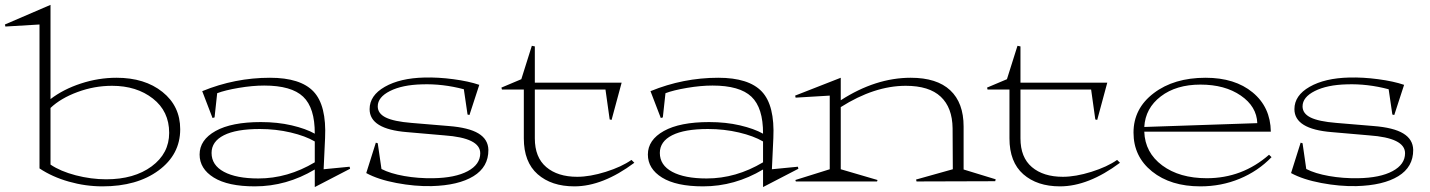

<svg xmlns="http://www.w3.org/2000/svg" viewBox="-83 -740 5830 783"><path d="M123 -68.8Q163.1 -41.5 225.8 -25.1Q288.6 -8.8 350.1 -8.8Q463.9 -8.8 535.4 -61.5Q606.9 -114.3 606.9 -198.2Q606.9 -286.1 540.5 -338.1Q474.1 -390.1 374 -390.1Q301.8 -390.1 233.2 -364.7Q164.6 -339.4 123 -299.8ZM-63 -640.1 123 -720.2V-335.9Q175.3 -376 246.8 -399.4Q318.4 -422.9 392.1 -422.9Q507.3 -422.9 579.6 -365Q651.9 -307.1 651.9 -212.9Q651.9 -109.9 563.7 -44.9Q475.6 20 335 20Q265.6 20 197.8 0.7Q129.9 -18.6 78.1 -53.2V-640.1L-61 -631.8Z M731 -109.9Q731 -169.4 796.1 -205.8Q861.3 -242.2 981 -242.2Q1048.8 -242.2 1106.4 -228.8Q1164.1 -215.3 1200.7 -194.8Q1201.2 -300.3 1153.3 -345.7Q1105.5 -391.1 994.6 -391.1Q946.8 -391.1 890.6 -381.6Q834.5 -372.1 802.7 -359.9L792 -261.2L783.7 -258.8L741.7 -368.2Q875 -422.9 1018.1 -422.9Q1142.6 -422.9 1195.8 -366.5Q1249 -310.1 1242.7 -176.8L1236.8 -49.8L1342.8 -60.1L1344.7 -51.8L1200.7 22.9V-48.8Q1085.4 20 956.1 20Q846.7 20 788.8 -15.9Q731 -51.8 731 -109.9ZM779.8 -116.2Q779.8 -66.4 830.3 -39.3Q880.9 -12.2 970.7 -12.2Q1090.3 -12.2 1200.7 -78.1V-163.1Q1162.6 -185.5 1102.5 -199.7Q1042.5 -213.9 976.1 -213.9Q880.4 -213.9 830.1 -188.5Q779.8 -163.1 779.8 -116.2Z M1410.6 -34.2 1449.7 -158.2 1457.5 -155.8 1472.7 -50.8Q1508.8 -32.2 1565.4 -22.2Q1622.1 -12.2 1683.6 -13.2Q1773.4 -14.6 1824.5 -42Q1875.5 -69.3 1875.5 -115.2Q1875.5 -177.7 1728.5 -188L1576.7 -201.2Q1424.3 -213.4 1424.3 -294.9Q1424.3 -350.6 1486.3 -386Q1548.3 -421.4 1647.5 -423.8Q1703.6 -425.3 1766.1 -417Q1828.6 -408.7 1871.6 -394L1831.5 -271L1823.7 -272.9L1808.6 -376Q1722.2 -398.9 1637.7 -396Q1557.6 -394 1507.6 -368.9Q1457.5 -343.8 1457.5 -306.2Q1457.5 -276.9 1490.5 -260.7Q1523.4 -244.6 1594.7 -238.8L1746.6 -226.1Q1828.6 -219.7 1868.2 -195.8Q1907.7 -171.9 1908.7 -128.9Q1909.2 -59.1 1847.9 -21.5Q1786.6 16.1 1676.8 19Q1608.9 20.5 1533.9 6.3Q1459 -7.8 1410.6 -34.2Z M1961.9 -382.8 2043 -417 2085.9 -553.2 2098.1 -550.8V-402.8H2452.1L2411.1 -251L2403.3 -252.9L2386.2 -375H2098.1V-175.8Q2098.1 -98.1 2144.8 -58.6Q2191.4 -19 2271 -19Q2322.8 -19 2387.5 -39.3Q2452.1 -59.6 2492.2 -87.9L2503.9 -76.2Q2375 20 2259.3 20Q2166 20 2109.6 -29.5Q2053.2 -79.1 2053.2 -175.8V-375H1963.9Z M2559.1 -109.9Q2559.1 -169.4 2624.3 -205.8Q2689.5 -242.2 2809.1 -242.2Q2877 -242.2 2934.6 -228.8Q2992.2 -215.3 3028.8 -194.8Q3029.3 -300.3 2981.4 -345.7Q2933.6 -391.1 2822.8 -391.1Q2774.9 -391.1 2718.8 -381.6Q2662.6 -372.1 2630.9 -359.9L2620.1 -261.2L2611.8 -258.8L2569.8 -368.2Q2703.1 -422.9 2846.2 -422.9Q2970.7 -422.9 3023.9 -366.5Q3077.1 -310.1 3070.8 -176.8L3064.9 -49.8L3170.9 -60.1L3172.9 -51.8L3028.8 22.9V-48.8Q2913.6 20 2784.2 20Q2674.8 20 2616.9 -15.9Q2559.1 -51.8 2559.1 -109.9ZM2607.9 -116.2Q2607.9 -66.4 2658.4 -39.3Q2709 -12.2 2798.8 -12.2Q2918.5 -12.2 3028.8 -78.1V-163.1Q2990.7 -185.5 2930.7 -199.7Q2870.6 -213.9 2804.2 -213.9Q2708.5 -213.9 2658.2 -188.5Q2607.9 -163.1 2607.9 -116.2Z M3161.6 -341.8 3159.7 -350.1 3345.7 -422.9V-331.1Q3487.8 -422.9 3630.9 -422.9Q3737.8 -422.9 3792.2 -371.8Q3846.7 -320.8 3846.7 -224.1V-48.8L3977.5 -8.8L3975.6 -1L3654.8 0L3652.8 -7.8L3802.7 -49.8L3801.8 -216.8Q3800.8 -301.3 3753.4 -345.7Q3706.1 -390.1 3610.8 -390.1Q3482.9 -390.1 3345.7 -303.2V-49.8L3495.6 -5.9L3493.7 0H3162.6L3160.6 -5.9L3300.8 -49.8V-350.1Z M3942.4 -382.8 4023.4 -417 4066.4 -553.2 4078.6 -550.8V-402.8H4432.6L4391.6 -251L4383.8 -252.9L4366.7 -375H4078.6V-175.8Q4078.6 -98.1 4125.2 -58.6Q4171.9 -19 4251.5 -19Q4303.2 -19 4367.9 -39.3Q4432.6 -59.6 4472.7 -87.9L4484.4 -76.2Q4355.5 20 4239.7 20Q4146.5 20 4090.1 -29.5Q4033.7 -79.1 4033.7 -175.8V-375H3944.3Z M5044.4 -237.8Q5042 -305.7 4977.1 -350.3Q4912.1 -395 4812.5 -395Q4713.9 -395 4650.9 -346.9Q4587.9 -298.8 4583.5 -222.2ZM4539.6 -199.2Q4539.6 -297.4 4622.1 -360.1Q4704.6 -422.9 4833.5 -422.9Q4953.1 -422.9 5025.6 -363Q5098.1 -303.2 5099.6 -203.1H4583.5Q4586.4 -117.7 4656.7 -65.4Q4727.1 -13.2 4838.4 -13.2Q4982.9 -13.2 5092.3 -108.9L5102.5 -99.1Q5047.4 -42 4972.4 -11Q4897.5 20 4812.5 20Q4690.9 20 4615.2 -40.8Q4539.6 -101.6 4539.6 -199.2Z M5182.1 -34.2 5221.2 -158.2 5229 -155.8 5244.1 -50.8Q5280.3 -32.2 5336.9 -22.2Q5393.6 -12.2 5455.1 -13.2Q5544.9 -14.6 5595.9 -42Q5647 -69.3 5647 -115.2Q5647 -177.7 5500 -188L5348.1 -201.2Q5195.8 -213.4 5195.8 -294.9Q5195.8 -350.6 5257.8 -386Q5319.8 -421.4 5418.9 -423.8Q5475.1 -425.3 5537.6 -417Q5600.1 -408.7 5643.1 -394L5603 -271L5595.2 -272.9L5580.1 -376Q5493.7 -398.9 5409.2 -396Q5329.1 -394 5279.1 -368.9Q5229 -343.8 5229 -306.2Q5229 -276.9 5262 -260.7Q5294.9 -244.6 5366.2 -238.8L5518.1 -226.1Q5600.1 -219.7 5639.6 -195.8Q5679.2 -171.9 5680.2 -128.9Q5680.7 -59.1 5619.4 -21.5Q5558.1 16.1 5448.2 19Q5380.4 20.5 5305.4 6.3Q5230.5 -7.8 5182.1 -34.2Z"/></svg>

Font: Halibut Exp Thin
Style: Regular
Weight: 250
Width: 7
Designer: Matteo Maggi
Foundry: Collletttivo
Version: Version 3.080 | FøM Fix